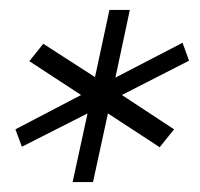

<svg xmlns="http://www.w3.org/2000/svg" viewBox="-20 -696 403 386"><path d="M126 -330H167L197 -468L301 -400L330 -436L225 -505L360 -574L347 -610L212 -540L241 -676H200L171 -541L67 -608L39 -573L143 -505L11 -436L24 -401L156 -468Z"/></svg>

Font: Junicode Two Beta SemiCondensed Medium
Style: Italic
Weight: 500
Width: 4
Italic angle: -10°
Version: Version 1.063